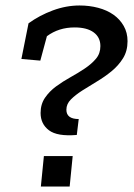

<svg xmlns="http://www.w3.org/2000/svg" viewBox="-20 -680 488 700"><path d="M58 -465 84 -595Q124 -624 172.5 -642Q221 -660 270 -660Q306 -660 338 -651.5Q370 -643 393.5 -626.5Q417 -610 431 -585.5Q445 -561 445 -530Q445 -494 428.5 -467.5Q412 -441 387 -420.5Q362 -400 333.5 -383Q305 -366 280 -350Q255 -334 238.5 -317.5Q222 -301 222 -280Q222 -246 267 -246L260 -188Q189 -182 158.5 -205Q128 -228 128 -268Q128 -300 144 -323.5Q160 -347 184.5 -365Q209 -383 237 -398.5Q265 -414 289.5 -430.5Q314 -447 330 -466Q346 -485 346 -512Q346 -544 321.5 -562Q297 -580 252 -580Q194 -580 151 -548L127 -459ZM140 -111H245L234 0H129Z"/></svg>

Font: Zilla Slab Medium
Style: Regular
Weight: 500
Designer: Typotheque.com
Foundry: Typotheque type foundry
Version: Version 1.1; 2017